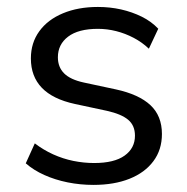

<svg xmlns="http://www.w3.org/2000/svg" viewBox="-20 -515 531 544"><path d="M244.6 8.9Q207.3 8.9 171.5 1.7Q135.7 -5.6 105.5 -19.2Q75.4 -32.7 53 -52.2L78.6 -108.8Q103.1 -90.1 130.7 -77.6Q158.4 -65.1 187.8 -59.1Q217.2 -53.1 246.7 -53.1Q303.7 -53.1 333 -74.1Q362.4 -95.1 362.4 -130.6Q362.4 -159.4 343.2 -175.6Q324 -191.8 282.9 -201L191.9 -220.5Q129.4 -234.1 98.5 -266.3Q67.5 -298.5 67.5 -349.4Q67.5 -393.7 91.4 -426.5Q115.2 -459.4 158.3 -477.3Q201.3 -495.3 257.5 -495.3Q291.5 -495.3 322.9 -488.3Q354.3 -481.2 381.7 -467.7Q409 -454.1 428.4 -433.6L401.8 -377Q382.8 -395.1 358.9 -407.7Q334.9 -420.3 309.2 -426.8Q283.5 -433.3 257.5 -433.3Q202.1 -433.3 173 -411.2Q144 -389.2 144 -352.7Q144 -324.8 161.7 -307.1Q179.4 -289.4 217.4 -281.2L308.4 -261.7Q373.4 -247.6 406.1 -217.2Q438.8 -186.7 438.8 -135.4Q438.8 -90.6 414.6 -58.3Q390.5 -25.9 347 -8.5Q303.4 8.9 244.6 8.9Z"/></svg>

Font: Nunito Sans 12pt ExtraLight
Style: Regular
Weight: 200
Designer: Vernon Adams
Foundry: Vernon Adams
Version: Version 3.101;gftools[0.9.27]